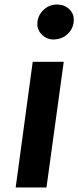

<svg xmlns="http://www.w3.org/2000/svg" viewBox="-20 -831 347 851"><path d="M49.5 0 125 -557H262.5L186 0ZM215.5 -656Q188 -656 166.8 -676.2Q145.5 -696.5 145.5 -724.5Q145.5 -759.5 171 -785.2Q196.5 -811 233 -811Q264.5 -811 285.8 -791.5Q307 -772 307 -744Q307 -707 281 -681.5Q255 -656 215.5 -656Z"/></svg>

Font: Merriweather Sans SemiBold
Style: Italic
Weight: 600
Italic angle: -7.5°
Designer: Eben Sorkin
Foundry: Eben Sorkin
Version: Version 2.001